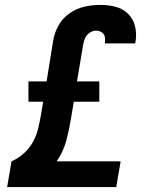

<svg xmlns="http://www.w3.org/2000/svg" viewBox="-20 -763 616 783"><path d="M9 0H454L472 -105H211Q238 -144 250 -188.5Q262 -233 269 -277L281 -348H385V-431H294L319 -580Q321 -594 327 -607.5Q333 -621 345.5 -629.5Q358 -638 372 -638Q384 -638 394.5 -631.5Q405 -625 407.5 -613Q410 -601 408 -589L407 -586H531Q532 -591 533 -595Q538 -626 530.5 -656.5Q523 -687 501.5 -707.5Q480 -728 450.5 -735.5Q421 -743 389 -743Q358 -743 325.5 -736Q293 -729 264 -709Q235 -689 218.5 -659Q202 -629 197 -598L170 -431H96V-348H156L147 -294Q142 -266 135.5 -238.5Q129 -211 114.5 -184.5Q100 -158 77 -137.5Q54 -117 27 -105Z"/></svg>

Font: Iosevka Sparkle
Style: Bold Italic
Weight: 700
Italic angle: -9°
Designer: Belleve Invis
Foundry: Belleve Invis
Version: Version 4.5.0; ttfautohint (v1.8.3)